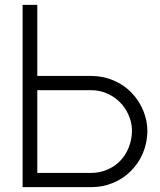

<svg xmlns="http://www.w3.org/2000/svg" viewBox="-20 -770 658 790"><path d="M586.5 -229Q585.5 -180.5 567.2 -138Q549 -95.5 514.5 -62.5Q484.5 -33.5 443.5 -16.8Q402.5 0 356 0H73V-750H133.5V-457.5H356Q404.5 -457.5 449 -438.2Q493.5 -419 525 -384.5Q554 -353 570.2 -312.8Q586.5 -272.5 586.5 -229ZM483.5 -338.5Q459.5 -367 425.8 -383Q392 -399 356 -399H133.5V-58.5H356Q389 -58.5 419.8 -71.2Q450.5 -84 473 -106.5Q497 -131 510 -164Q523 -197 523 -233.5Q523 -260.5 512.5 -288.2Q502 -316 483.5 -338.5Z"/></svg>

Font: Russisch Sans Light
Style: Regular
Weight: 300
Designer: Michael Sharanda (font) & Cristiano Sobral (main changes)
Foundry: Michael Sharanda
Version: Version 2.00;September 8, 2020;FontCreator 13.0.0.2681 64-bi